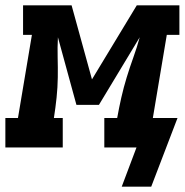

<svg xmlns="http://www.w3.org/2000/svg" viewBox="-57 -550 689 716"><path d="M397 146 452 0H332V-110H380Q387 -149 395.5 -186.5Q404 -224 415.5 -261.5Q427 -299 440.5 -336.5Q454 -374 464 -411L312 -159H228L159 -411Q157 -373 158 -336Q159 -299 158.5 -261.5Q158 -224 154 -186Q150 -148 144 -110H177V0H-37V-110H10L62 -420H29V-530H210L286 -254L453 -530H612V-420H565L513 -110H605L507 146Z"/></svg>

Font: Iosevka Slab XBdExObl
Style: Regular
Weight: 800
Width: 7
Italic angle: -9°
Monospace: yes
Designer: Belleve Invis
Foundry: Belleve Invis
Version: Version 11.1.0; ttfautohint (v1.8.3)